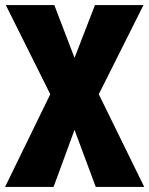

<svg xmlns="http://www.w3.org/2000/svg" viewBox="-20 -540 591 760"><path d="M0 200 179 -167 3 -520H195L275 -311L356 -520H548L371 -167L551 200H359L275 -26L192 200Z"/></svg>

Font: Murecho ExtraBold
Style: Regular
Weight: 800
Designer: Neil Summerour
Foundry: Positype
Version: Version 1.010; ttfautohint (v1.8.3)